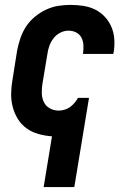

<svg xmlns="http://www.w3.org/2000/svg" viewBox="-20 -548 540 783"><path d="M158 215 192 8Q164 6 137 -1.5Q110 -9 88.5 -24.5Q67 -40 53 -62.5Q39 -85 32 -111.5Q25 -138 25.5 -166.5Q26 -195 31 -223L50 -343Q55 -368 63.5 -393Q72 -418 86.5 -440Q101 -462 122 -479.5Q143 -497 167.5 -508.5Q192 -520 217 -524Q242 -528 267 -528Q294 -528 320 -524Q346 -520 368 -509Q390 -498 407 -480Q424 -462 434 -439Q444 -416 446 -390Q448 -364 444 -338L442 -328H318L319 -333Q321 -349 320 -365.5Q319 -382 311.5 -395.5Q304 -409 290 -416Q276 -423 259 -423Q242 -423 225.5 -414.5Q209 -406 198 -391.5Q187 -377 181 -360Q175 -343 173 -326L153 -206Q150 -187 150.5 -167.5Q151 -148 159 -131.5Q167 -115 183.5 -106Q200 -97 219 -97Q231 -97 243 -100.5Q255 -104 265 -111Q275 -118 283.5 -128Q292 -138 298 -149H343L283 215Z"/></svg>

Font: Iosevka Extrabold
Style: Italic
Weight: 800
Italic angle: -9°
Monospace: yes
Designer: Belleve Invis
Foundry: Belleve Invis
Version: Version 32.5.0; ttfautohint (v1.8.4)